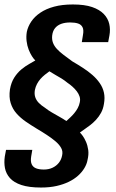

<svg xmlns="http://www.w3.org/2000/svg" viewBox="-30 -700 519 859"><path d="M153.5 139Q192.5 139 223.2 132Q254 125 278 113.2Q302 101.5 319.2 86Q336.5 70.5 347.5 52.2Q358.5 34 361.5 16Q367.5 -8.5 364.8 -28.8Q362 -49 354.8 -65.5Q347.5 -82 340 -92.2Q332.5 -102.5 327.5 -107Q336.5 -114 348.5 -122Q360.5 -130 374 -140.5Q387.5 -151 400 -164.5Q412.5 -178 422 -195.2Q431.5 -212.5 435 -235Q440 -262.5 435 -285.5Q430 -308.5 416.2 -328.2Q402.5 -348 383.2 -364.8Q364 -381.5 341.2 -396.2Q318.5 -411 293.5 -425.5Q272.5 -441 254.8 -454.2Q237 -467.5 224.8 -480.8Q212.5 -494 207 -508.8Q201.5 -523.5 203.5 -541.5Q206 -562 216.8 -574.8Q227.5 -587.5 244.5 -593.5Q261.5 -599.5 284 -599.5Q304.5 -599.5 318.8 -595Q333 -590.5 339.2 -578.2Q345.5 -566 341 -542.5L336 -511.5H454L459.5 -541Q464.5 -568 458.8 -593Q453 -618 434.2 -637.5Q415.5 -657 382 -668.5Q348.5 -680 296 -680Q248 -680 212 -670.2Q176 -660.5 150.5 -643.2Q125 -626 110 -603.8Q95 -581.5 90 -557.5Q86.5 -536.5 89 -516Q91.5 -495.5 98.2 -478.2Q105 -461 113 -448.5Q121 -436 128 -429.5Q118.5 -423.5 101.2 -414Q84 -404.5 66 -389.8Q48 -375 34 -353.2Q20 -331.5 14.5 -300Q9.5 -265.5 17.8 -239Q26 -212.5 43.8 -192.5Q61.5 -172.5 85 -156.2Q108.5 -140 132.5 -125.5Q158 -110.5 180 -96Q202 -81.5 218.5 -67.5Q235 -53.5 243.5 -38.2Q252 -23 248 -5Q244.5 14 233.5 28Q222.5 42 205.5 50.2Q188.5 58.5 166 58.5Q145 58.5 131.2 53Q117.5 47.5 111.8 34.8Q106 22 109.5 0L114.5 -29.5H-3L-8.5 0Q-12.5 27.5 -7.8 52.2Q-3 77 14.5 96.8Q32 116.5 66 127.8Q100 139 153.5 139ZM267 -158.5Q253 -168 236 -177.5Q219 -187 202.2 -196.8Q185.5 -206.5 171 -218Q154.5 -228.5 143.5 -239.8Q132.5 -251 127.8 -265Q123 -279 126 -297Q129 -312 135.5 -324.2Q142 -336.5 151 -346.8Q160 -357 171 -365.8Q182 -374.5 191 -381Q203 -373 217.2 -365.2Q231.5 -357.5 245.8 -348.5Q260 -339.5 272 -329.5Q283.5 -322 294.5 -312Q305.5 -302 313.8 -291.2Q322 -280.5 326 -268.2Q330 -256 327 -242.5Q324.5 -229 317.8 -216.5Q311 -204 302.2 -193.5Q293.5 -183 284 -174.2Q274.5 -165.5 267 -158.5Z"/></svg>

Font: Anybody Condensed
Style: Bold Italic
Weight: 700
Width: 3
Italic angle: -10°
Version: Version 1.113;gftools[0.9.25]